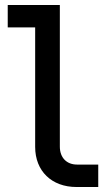

<svg xmlns="http://www.w3.org/2000/svg" viewBox="-20 -750 440 770"><path d="M374 0V-90H289C247 -90 220 -118 220 -162V-730H11V-640H121V-161C121 -64 187 0 287 0Z"/></svg>

Font: Tekne LDO Medium
Style: Regular
Weight: 500
Monospace: yes
Designer: Alessio Laiso, Mario Rullo, Paolo Rosset
Foundry: Alessio Laiso
Version: Version 1.000;hotconv 1.0.109;makeotfexe 2.5.65596